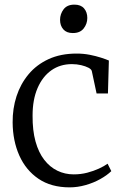

<svg xmlns="http://www.w3.org/2000/svg" viewBox="-20 -797 536 828"><path d="M280.5 11Q200.5 11 146 -26Q91.5 -63 63.2 -126.5Q35 -190 34.5 -269Q34 -328.5 51.2 -381.8Q68.5 -435 103 -476.5Q137.5 -518 189.5 -542Q241.5 -566 310.5 -566Q339.5 -566 366.5 -560.8Q393.5 -555.5 415.2 -548.5Q437 -541.5 449.5 -536L445.5 -394H396.5L376 -490Q374.5 -498 361.8 -504.8Q349 -511.5 330 -516Q311 -520.5 290 -520.5Q239.5 -520.5 201.5 -493.8Q163.5 -467 142 -417.2Q120.5 -367.5 120.5 -298.5Q120 -234.5 133.2 -186.8Q146.5 -139 170.8 -107.8Q195 -76.5 227.5 -60.8Q260 -45 298 -45Q328.5 -45 356.2 -52.2Q384 -59.5 406.8 -70Q429.5 -80.5 444 -91L460 -59Q441.5 -41 412.5 -24.8Q383.5 -8.5 349 1.2Q314.5 11 280.5 11ZM293.5 -654.5Q267 -654.5 253 -670.5Q239 -686.5 239 -711.5Q239 -736.5 254.2 -756.8Q269.5 -777 300.5 -777H301.5Q328.5 -777 342.5 -760.8Q356.5 -744.5 356.5 -719.5Q356.5 -694.5 341 -674.5Q325.5 -654.5 294.5 -654.5Z"/></svg>

Font: Merriweather 28pt Light
Style: Regular
Weight: 300
Version: Version 2.100